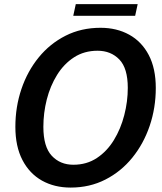

<svg xmlns="http://www.w3.org/2000/svg" viewBox="-20 -880 770 912"><path d="M315.5 11Q238.5 11 179.2 -22.2Q120 -55.5 86.5 -120Q53 -184.5 53 -277.5Q53 -372.5 81.8 -457.2Q110.5 -542 164 -607.5Q217.5 -673 291.8 -710.5Q366 -748 457.5 -748Q534.5 -748 593.8 -715.2Q653 -682.5 686.5 -618.8Q720 -555 720 -462Q720 -367.5 691 -282.2Q662 -197 608.5 -131Q555 -65 480.5 -27Q406 11 315.5 11ZM328.5 -97.5Q392 -97.5 440.2 -129.5Q488.5 -161.5 521 -214.8Q553.5 -268 570.2 -332.8Q587 -397.5 587 -462.5Q587 -556 546.8 -597.5Q506.5 -639 443.5 -639Q380 -639 331.8 -607.8Q283.5 -576.5 251 -524Q218.5 -471.5 202.2 -407.5Q186 -343.5 186 -277.5Q186 -183 225.8 -140.2Q265.5 -97.5 328.5 -97.5ZM328 -805 340 -860.5H634L622 -805Z"/></svg>

Font: Epilogue SemiBold
Style: Italic
Weight: 600
Italic angle: -12°
Designer: Tyler Finck
Foundry: Etcetera Type Co
Version: Version 2.111; ttfautohint (v1.8.3)